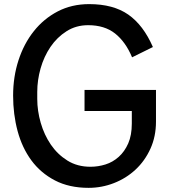

<svg xmlns="http://www.w3.org/2000/svg" viewBox="-20 -905 822 934"><path d="M411.2 8.8Q316.2 8.8 246.9 -27.5Q177.5 -63.8 132.5 -125Q87.5 -186.2 65.6 -267.5Q43.8 -348.8 43.8 -440Q43.8 -531.2 70 -611.9Q96.2 -692.5 144.4 -753.1Q192.5 -813.8 260.6 -849.4Q328.8 -885 413.8 -885Q531.2 -885 604.4 -833.8Q677.5 -782.5 723.8 -676.2L622.5 -626.2Q591.2 -701.2 540 -741.9Q488.8 -782.5 408.8 -782.5Q350 -782.5 303.8 -753.1Q257.5 -723.8 225.6 -676.9Q193.8 -630 177.5 -572.5Q161.2 -515 161.2 -457.5V-423.8Q161.2 -366.2 178.1 -307.5Q195 -248.8 227.5 -201.2Q260 -153.8 308.1 -123.8Q356.2 -93.8 420 -93.8Q457.5 -93.8 493.1 -105Q528.8 -116.2 557.5 -141.9Q586.2 -167.5 603.8 -207.5Q621.2 -247.5 621.2 -303.8V-365H391.2V-467.5H738.8V-313.8Q738.8 -241.2 711.9 -181.9Q685 -122.5 639.4 -80Q593.8 -37.5 534.4 -14.4Q475 8.8 411.2 8.8Z"/></svg>

Font: Abordage
Style: Regular
Weight: 400
Designer: Ange Degheest & Eugénie Bidaut
Foundry: Velvetyne Type Foundry
Version: Version 1.000;FEAKit 1.0